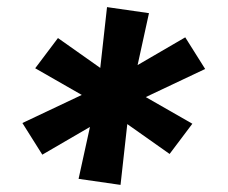

<svg xmlns="http://www.w3.org/2000/svg" viewBox="-20 -610 640 540"><path d="M319 -90 201 -107 233 -253 99 -175 43 -264 210 -343 79 -418 143 -503 262 -419 281 -590 399 -573 367 -427 501 -505 557 -416 390 -337 521 -262 457 -177 338 -261Z"/></svg>

Font: Iosevka SS04 Extended Oblique
Style: Bold
Weight: 700
Width: 7
Italic angle: -9°
Monospace: yes
Designer: Belleve Invis
Foundry: Belleve Invis
Version: Version 19.0.0; ttfautohint (v1.8.4)